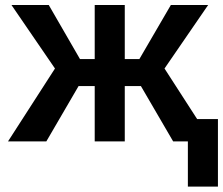

<svg xmlns="http://www.w3.org/2000/svg" viewBox="-20 -548 864 744"><path d="M824.5 175H708V0H651L526 -214.5H463.5V0H347V-214.5H284.5L159.5 0H11L193 -282.5L24.5 -528.5H169L290 -319H347V-528.5H463.5V-319H520L642 -528.5H786.5L617.5 -282.5L744 -86.5H824.5Z"/></svg>

Font: Roberto Sans Medium
Style: Regular
Weight: 500
Designer: Google (font) & Cristiano Sobral (main changes)
Version: Version 1.000;October 12, 2021;FontCreator 14.0.0.2814 64-bi